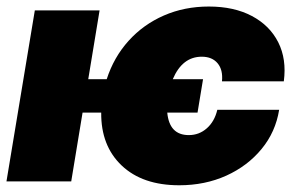

<svg xmlns="http://www.w3.org/2000/svg" viewBox="-20 -547 890 579"><path d="M592.3 -308.1 575.7 -207.5H484.4Q490.7 -139.6 549.3 -139.6Q580.6 -139.6 603.8 -160.2Q627 -180.7 635.3 -215.8H821.8Q811 -148.9 768.8 -97.7Q726.6 -46.4 662.4 -17.3Q598.1 11.7 520.5 11.7Q409.7 11.7 346.9 -47.9Q284.2 -107.4 285.2 -207.5H229L194.8 0H-0.5L85 -515.6H280.3L246.1 -308.1H301.8Q323.2 -374.5 367.7 -423.8Q412.1 -473.1 474.1 -500.2Q536.1 -527.3 609.9 -527.3Q685.5 -527.3 739.5 -498.8Q793.5 -470.2 819.1 -419.4Q844.7 -368.7 835.9 -301.8H649.4Q652.8 -336.4 636.2 -356.2Q619.6 -376 588.4 -376Q529.8 -376 501 -308.1Z"/></svg>

Font: Inter Display Black
Style: Italic
Weight: 900
Italic angle: -9.39999°
Designer: Rasmus Andersson
Foundry: rsms
Version: Version 4.000;git-a52131595